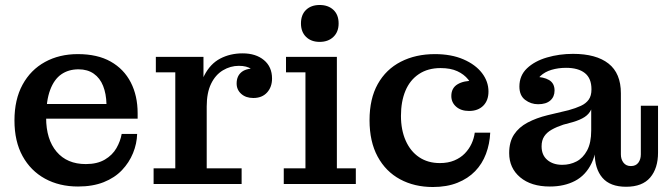

<svg xmlns="http://www.w3.org/2000/svg" viewBox="-20 -738 2684 770"><path d="M293 10Q218 10 160.5 -21.5Q103 -53 70.5 -112Q38 -171 38 -255Q38 -339 70.5 -398.5Q103 -458 160.5 -489.5Q218 -521 292 -521L295 -460Q255 -460 226 -440Q197 -420 181 -377Q165 -334 165 -266Q165 -179 207 -129.5Q249 -80 324 -80Q370 -80 400.5 -98Q431 -116 447 -144Q463 -172 468 -201H530Q529 -162 513.5 -124Q498 -86 469 -55.5Q440 -25 396 -7.5Q352 10 293 10ZM102 -262V-321H407L532 -284V-262ZM407 -321Q406 -362 393.5 -393.5Q381 -425 356 -442.5Q331 -460 295 -460L292 -521Q371 -521 424 -491Q477 -461 504.5 -407.5Q532 -354 532 -284Z M596 0V-63H683V-448H605V-510H796V-335L809 -338V-63H949V0ZM774 -311Q775 -388 799 -435Q823 -482 863 -503Q903 -524 953 -524Q1006 -524 1038.5 -497Q1071 -470 1071 -423Q1071 -389 1051 -367Q1031 -345 996 -345Q966 -345 947.5 -361.5Q929 -378 929 -403Q929 -434 950 -450Q971 -466 1015 -463L1009 -423Q1007 -448 988.5 -461Q970 -474 938 -474Q904 -474 874 -456Q844 -438 826.5 -402Q809 -366 809 -311Z M1118 0V-63H1205V-448H1127V-510H1331V-63H1407V0ZM1262 -570Q1228 -570 1207.5 -590Q1187 -610 1187 -644Q1187 -679 1207.5 -698.5Q1228 -718 1262 -718Q1296 -718 1317 -698.5Q1338 -679 1338 -644Q1338 -610 1317 -590Q1296 -570 1262 -570Z M1716 12Q1642 12 1584.5 -19Q1527 -50 1494.5 -110Q1462 -170 1462 -256Q1462 -342 1495 -401Q1528 -460 1587.5 -490.5Q1647 -521 1724 -521L1747 -465Q1696 -465 1660 -441Q1624 -417 1606 -374Q1588 -331 1588 -273Q1588 -217 1607 -174Q1626 -131 1661 -107.5Q1696 -84 1744 -84Q1777 -84 1802 -94.5Q1827 -105 1844 -122.5Q1861 -140 1871 -161.5Q1881 -183 1884 -206H1946Q1944 -161 1929 -121Q1914 -81 1885.5 -51.5Q1857 -22 1814.5 -5Q1772 12 1716 12ZM1861 -293Q1829 -293 1809.5 -310Q1790 -327 1790 -353Q1790 -385 1815 -400Q1840 -415 1881 -414L1880 -375Q1874 -399 1857.5 -419.5Q1841 -440 1814 -452.5Q1787 -465 1747 -465L1724 -521Q1790 -521 1838.5 -500Q1887 -479 1913 -445Q1939 -411 1939 -371Q1939 -335 1918 -314Q1897 -293 1861 -293Z M2138 -320Q2109 -320 2086 -337.5Q2063 -355 2063 -391Q2063 -435 2093.5 -464Q2124 -493 2173.5 -507.5Q2223 -522 2278 -522Q2371 -522 2420.5 -483Q2470 -444 2470 -364L2352 -380Q2352 -424 2325.5 -445Q2299 -466 2250 -466Q2219 -466 2192 -458Q2165 -450 2147 -433Q2129 -416 2123 -389V-430Q2160 -430 2182 -417Q2204 -404 2204 -375Q2204 -350 2187 -335Q2170 -320 2138 -320ZM2491 11Q2427 11 2396 -25Q2365 -61 2365 -125V-165H2351V-299H2346L2352 -339V-380L2470 -364V-119Q2470 -99 2480.5 -85.5Q2491 -72 2510 -72Q2530 -72 2540 -85.5Q2550 -99 2550 -119V-314H2619V-126Q2619 -63 2587.5 -26Q2556 11 2491 11ZM2185 10Q2110 10 2066 -27Q2022 -64 2022 -124Q2022 -169 2041.5 -198.5Q2061 -228 2096 -246.5Q2131 -265 2176 -276L2260 -296Q2289 -304 2309.5 -313.5Q2330 -323 2341 -338.5Q2352 -354 2352 -379L2355 -299H2351Q2343 -281 2325 -269Q2307 -257 2276 -248L2239 -238Q2212 -229 2192.5 -218Q2173 -207 2162.5 -191Q2152 -175 2152 -151Q2152 -116 2175 -96.5Q2198 -77 2235 -77Q2266 -77 2292 -90.5Q2318 -104 2334.5 -134.5Q2351 -165 2351 -215L2375 -209Q2376 -132 2352.5 -83.5Q2329 -35 2286 -12.5Q2243 10 2185 10Z"/></svg>

Font: Montagu Slab 120pt Medium
Style: Regular
Weight: 500
Designer: Florian Karsten
Foundry: Florian Karsten
Version: Version 1.000